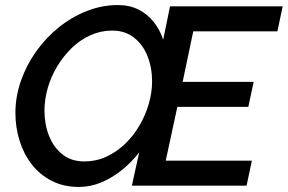

<svg xmlns="http://www.w3.org/2000/svg" viewBox="-20 -735 1139 760"><path d="M292 5Q232 5 185 -19Q138 -43 106 -84Q74 -125 57.5 -178Q41 -231 41 -288Q41 -353 63 -415.5Q85 -478 123.5 -532Q162 -586 213 -627Q264 -668 324 -691.5Q384 -715 447 -715Q493 -715 528.5 -697Q564 -679 588.5 -648Q613 -617 626 -578L653 -710H1099L1078 -611H745L703 -411H984L963 -312H682L636 -99H977L956 0H502L531 -132Q501 -93 462.5 -62Q424 -31 381 -13Q338 5 292 5ZM314 -96Q360 -96 400.5 -114.5Q441 -133 474.5 -165Q508 -197 532 -238Q556 -279 569 -324Q582 -369 582 -413Q582 -467 564 -512.5Q546 -558 510.5 -586Q475 -614 424 -614Q379 -614 338 -595.5Q297 -577 264 -545Q231 -513 206.5 -472.5Q182 -432 169 -386.5Q156 -341 156 -297Q156 -243 174 -197.5Q192 -152 227 -124Q262 -96 314 -96Z"/></svg>

Font: Raleway Thin SemiBold
Style: Italic
Weight: 600
Italic angle: -12°
Version: Version 4.026